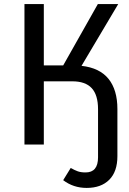

<svg xmlns="http://www.w3.org/2000/svg" viewBox="-20 -709 635 942"><path d="M556 -174V57Q556 133 516 173Q476 213 405 213Q340 213 290 175L327 115Q346 126 361.5 131.5Q377 137 400 137Q461 137 461 63V-173Q461 -243 430 -276.5Q399 -310 335 -310H195V0H100V-689H195V-388H290L460 -689H560L380 -386Q469 -376 512.5 -322Q556 -268 556 -174Z"/></svg>

Font: FiraGOUPP
Style: Medium
Weight: 400
Designer: bBox Type
Foundry: bBox Type GmbH
Version: Version 1.001